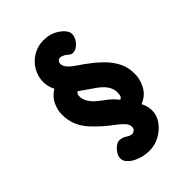

<svg xmlns="http://www.w3.org/2000/svg" viewBox="-258 -906 1138 1138"><g transform="rotate(-45 311.0 -337.0)"><path d="M307 117Q267 117 231.5 104.5Q196 92 174 72Q162 60 156.5 50Q151 40 151 26Q151 9 162.5 -9.5Q174 -28 191 -41Q208 -54 223 -54Q234 -54 245.5 -50.5Q257 -47 269 -39Q278 -32 287.5 -29Q297 -26 304 -26Q314 -26 323.5 -33.5Q333 -41 333 -57Q333 -78 315 -97Q297 -116 270 -136Q243 -156 217 -178Q183 -208 154 -239.5Q125 -271 107.5 -310.5Q90 -350 90 -402Q90 -441 108.5 -479.5Q127 -518 167 -542Q157 -561 152.5 -579.5Q148 -598 148 -615Q148 -663 171.5 -703Q195 -743 235 -767Q275 -791 322 -791Q367 -791 396.5 -777.5Q426 -764 449 -742Q460 -730 465.5 -719.5Q471 -709 471 -697Q471 -677 459.5 -658Q448 -639 431 -626.5Q414 -614 396 -614Q383 -614 374 -621.5Q365 -629 351 -639Q346 -642 337 -645.5Q328 -649 321 -649Q314 -649 308 -645Q302 -641 299 -635Q296 -629 296 -621Q296 -600 315.5 -580Q335 -560 365 -540.5Q395 -521 424 -498Q459 -472 491.5 -439Q524 -406 545.5 -364.5Q567 -323 567 -267Q567 -219 542.5 -175.5Q518 -132 468 -112Q486 -76 486 -41Q486 1 459.5 37Q433 73 392.5 95Q352 117 307 117ZM396 -220Q402 -221 406 -224.5Q410 -228 412.5 -234Q415 -240 415 -246Q419 -273 410.5 -295.5Q402 -318 385 -336.5Q368 -355 346 -370Q325 -385 301 -401Q277 -417 254 -434Q248 -431 244.5 -425.5Q241 -420 240 -412Q237 -383 254 -356Q271 -329 297 -309Q320 -292 348 -269.5Q376 -247 396 -220Z"/></g></svg>

Font: Playpen Sans Arabic
Style: Bold
Weight: 700
Version: Version 2.000